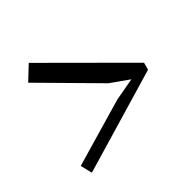

<svg xmlns="http://www.w3.org/2000/svg" viewBox="-114 -716 752 738"><g transform="rotate(-30 262.0 -346.5)"><path d="M480 -369V-338L95 -103L71 -147L321 -298L406 -338L322 -369L56 -525L96 -590Z"/></g></svg>

Font: PTSerif
Style: Italic
Weight: 400
Italic angle: -12°
Designer: A.Korolkova, O.Umpeleva, V.Yefimov
Foundry: ParaType Ltd
Version: Version 1.000W OFL; ttfautohint (v1.2) -l 8 -r 50 -G 200 -x 